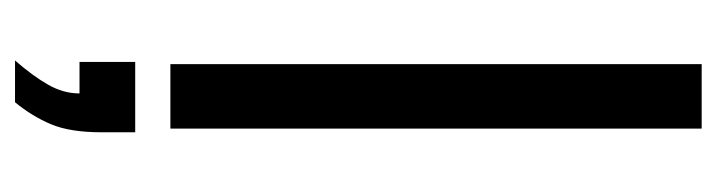

<svg xmlns="http://www.w3.org/2000/svg" viewBox="-378 -388 977 262"><g transform="rotate(90 111.0 -256.5)"><path d="M67 0V-725H155V0ZM160 94Q160 137 149 163Q138 189 119 212H62Q83 188 95 167Q107 146 107 124H64V48H160Z"/></g></svg>

Font: Libra Sans
Style: Regular
Weight: 400
Foundry: Context Ltd
Version: Version 1.000; ttfautohint (v1.3)